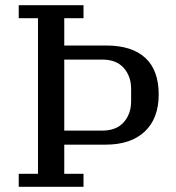

<svg xmlns="http://www.w3.org/2000/svg" viewBox="-20 -718 676 738"><path d="M52 -50H126V-648H52V-698H301V-648H227V-543H389Q487 -543 538.5 -495.5Q590 -448 590 -355Q590 -263 536.5 -212.5Q483 -162 386 -162H227V-50H301V0H52ZM227 -216H373Q427 -216 455.5 -248Q484 -280 484 -329V-376Q484 -425 455.5 -457Q427 -489 373 -489H227Z"/></svg>

Font: IBM Plex Serif Text
Style: Regular
Weight: 450
Designer: Mike Abbink, Paul van der Laan, Pieter van Rosmalen
Foundry: Bold Monday
Version: Version 3.001